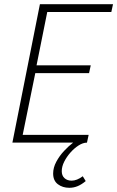

<svg xmlns="http://www.w3.org/2000/svg" viewBox="-20 -679 558 914"><path d="M310 215Q278 215 255.5 198Q233 181 233 147Q233 119 248 91Q263 63 285 39.5Q307 16 328 0H39L170 -659H518L510 -622H205L154 -368H412L404 -331H148L88 -37H402L394 0Q375 0 354 13.5Q333 27 315 47.5Q297 68 285.5 91Q274 114 274 136Q274 157 287 169Q300 181 321 181Q346 181 374 160L388 183Q369 199 350 207Q331 215 310 215Z"/></svg>

Font: Source Sans 3 Light
Style: Italic
Weight: 300
Italic angle: -11°
Designer: Paul D. Hunt
Foundry: Adobe
Version: Version 3.046;hotconv 1.0.118;makeotfexe 2.5.65603